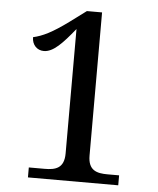

<svg xmlns="http://www.w3.org/2000/svg" viewBox="-52 -763 663 807"><g transform="rotate(5 279.5 -359.0)"><path d="M477 0V-42H428C383 -42 346 -51 346 -114V-718H282L212 -666C145 -617 106 -598 66 -589C66 -557 87 -535 116 -535C156 -535 194 -576 245 -639V-114C245 -51 208 -42 163 -42H96V0Z"/></g></svg>

Font: Liu Chibing Harmony Marks (Sposobin) Font
Style: Regular
Weight: 400
Designer: Liu Chibing
Foundry: Liu Chibing
Version: Version 1.003